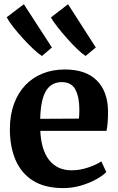

<svg xmlns="http://www.w3.org/2000/svg" viewBox="-20 -904 576 934"><path d="M288 11Q197.5 11 140 -25.5Q82.5 -62 55.2 -126.8Q28 -191.5 28 -275.5Q28 -343.5 47.5 -397.2Q67 -451 102.5 -488.8Q138 -526.5 187 -546.2Q236 -566 295.5 -566Q396.5 -566 450 -513.5Q503.5 -461 505.5 -366Q505.5 -333 503.8 -309.2Q502 -285.5 498 -267.5H176Q178 -222.5 188.5 -187Q199 -151.5 218.2 -126.5Q237.5 -101.5 265 -88.5Q292.5 -75.5 329 -75.5Q369 -75.5 409.8 -89.5Q450.5 -103.5 473 -119L497 -67Q481 -50 448.8 -32Q416.5 -14 374.5 -1.5Q332.5 11 288 11ZM175.5 -326 364 -327Q365 -337 365.5 -348.5Q366 -360 366 -370.5Q366 -431 347 -467.8Q328 -504.5 280 -504.5Q258.5 -504.5 240 -496Q221.5 -487.5 207.5 -467.8Q193.5 -448 185.2 -413.2Q177 -378.5 175.5 -326ZM183.5 -632Q167 -642.5 142 -665.8Q117 -689 90.8 -718Q64.5 -747 43.2 -774.2Q22 -801.5 12.5 -820L96 -883.5L232.5 -673L184.5 -632ZM396 -632Q379.5 -642.5 355.8 -665.2Q332 -688 306.8 -716.5Q281.5 -745 260 -772.2Q238.5 -799.5 227.5 -819L311 -883.5L446 -673L396.5 -632Z"/></svg>

Font: Merriweather 28pt
Style: Bold
Weight: 700
Version: Version 2.100